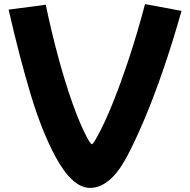

<svg xmlns="http://www.w3.org/2000/svg" viewBox="-20 -836 928 936"><path d="M419 80Q333 80 251 -71Q184 -195 129.5 -376Q75 -557 22 -789L203 -813Q231 -679 264.5 -555.5Q298 -432 333.5 -332.5Q369 -233 402 -170Q410 -154 417.5 -143.5Q425 -133 427 -133Q431 -133 437.5 -142Q444 -151 456 -174Q490 -235 529.5 -333Q569 -431 610 -555Q651 -679 687 -816L865 -783Q820 -624 773 -488.5Q726 -353 681 -247.5Q636 -142 598 -71Q517 80 419 80Z"/></svg>

Font: Mochiy Pop P One
Style: Regular
Weight: 400
Designer: FONTDASU
Foundry: FONTDASU / Google Inc. / Adobe
Version: Version 2.000